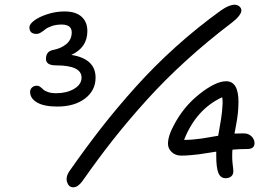

<svg xmlns="http://www.w3.org/2000/svg" viewBox="-20 -757 1140 822"><path d="M293.9 44.9Q274.9 44.9 267.6 23.9Q260.3 2.9 274.9 -21Q346.2 -123 413.8 -209.7Q481.4 -296.4 562 -386Q642.6 -475.6 734.4 -558.1Q826.2 -640.6 926.8 -712.9Q960.9 -736.8 984.9 -736.8Q991.2 -736.8 997.8 -734.1Q1004.4 -731.4 1009 -725.3Q1013.7 -719.2 1013.4 -710.9Q1013.2 -702.6 1003.4 -689.5Q993.7 -676.3 974.1 -661.1Q869.1 -581.5 776.9 -497.6Q684.6 -413.6 606.4 -326.9Q528.3 -240.2 464.4 -159.2Q400.4 -78.1 333 18.1Q313.5 44.9 293.9 44.9ZM225.1 -300.8Q168.9 -300.8 138.9 -318.1Q108.9 -335.4 108.9 -363.8Q108.9 -374.5 116.9 -382.3Q125 -390.1 139.2 -390.1Q145.5 -390.1 152.3 -385Q159.2 -379.9 165 -374Q170.9 -368.2 185.3 -363Q199.7 -357.9 220.2 -357.9Q265.6 -357.9 297.4 -376.7Q329.1 -395.5 329.1 -424.8Q329.1 -477.1 220.2 -477.1Q176.8 -477.1 176.8 -504.9Q176.8 -537.1 207 -543Q241.2 -549.3 264.2 -568.6Q287.1 -587.9 287.1 -618.2Q287.1 -651.9 244.1 -651.9Q220.2 -651.9 201.9 -645.5Q183.6 -639.2 174.6 -631.8Q165.5 -624.5 155.5 -618.2Q145.5 -611.8 136.2 -611.8Q106 -611.8 106 -640.1Q106 -653.8 127 -669.4Q147.9 -685.1 183.6 -696.5Q219.2 -708 255.9 -708Q304.2 -708 329.1 -685.5Q354 -663.1 354 -624Q354 -553.2 285.2 -522Q389.2 -505.4 389.2 -424.8Q389.2 -369.6 344 -335.2Q298.8 -300.8 225.1 -300.8ZM945.8 5.9Q924.3 5.9 915 -16.4Q905.8 -38.6 905.8 -89.8V-107.9Q900.4 -106.9 870.6 -102.3Q840.8 -97.7 830.1 -96.2Q819.3 -94.7 797.1 -92.8Q774.9 -90.8 755.9 -90.8Q731 -90.8 715.1 -106Q699.2 -121.1 699.2 -141.1Q699.2 -174.3 722.2 -216.8Q763.7 -298.8 833.5 -354Q903.3 -409.2 948.2 -409.2Q1001 -409.2 1001 -320.8Q1001 -308.6 1000.2 -295.7Q999.5 -282.7 998.5 -273.2Q997.6 -263.7 995.4 -249.3Q993.2 -234.9 991.9 -228.5Q990.7 -222.2 987.8 -205.8Q984.9 -189.5 983.9 -185.1Q996.1 -186 1022.9 -186Q1043 -186 1055.9 -174.1Q1068.8 -162.1 1069.8 -145Q1069.8 -119.1 1039.1 -119.1Q1004.9 -119.1 975.1 -116.2Q974.1 -106.4 974.1 -85Q974.1 -67.9 976.6 -49.3Q979 -30.8 979 -23.9Q979 -9.8 970 -2Q960.9 5.9 945.8 5.9ZM933.1 -314.9Q933.1 -333 931.2 -340.8Q819.3 -288.6 768.1 -158.2H774.9Q791.5 -158.2 810.8 -160.2Q830.1 -162.1 842.5 -163.8Q855 -165.5 879.4 -169.9Q903.8 -174.3 914.1 -175.8Q916 -186.5 920.2 -210.7Q924.3 -234.9 926.5 -248Q928.7 -261.2 930.7 -280.3Q932.6 -299.3 933.1 -314.9Z"/></svg>

Font: Shantell Sans Irregular
Style: Regular
Weight: 300
Designer: Stephen Nixon, Anya Danilova, Shantell Martin
Foundry: Arrow Type
Version: Version 1.006;[9816181b4]